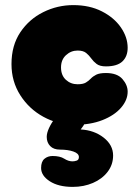

<svg xmlns="http://www.w3.org/2000/svg" viewBox="-20 -490 545 752"><path d="M270 -1Q206 -2 150 -32.5Q94 -63 59.5 -117Q25 -171 25 -239Q25 -312 59.5 -363.5Q94 -415 149.5 -442.5Q205 -470 267 -470Q331 -470 379 -445.5Q427 -421 453.5 -382.5Q480 -344 480 -303Q480 -269 459.5 -249.5Q439 -230 395 -230Q371 -230 358.5 -239.5Q346 -249 337.5 -261Q329 -273 317.5 -282.5Q306 -292 284 -292Q258 -292 238.5 -274Q219 -256 219 -226Q219 -195 238 -177.5Q257 -160 284 -160Q305 -160 316 -166.5Q327 -173 335.5 -182Q344 -191 357 -197.5Q370 -204 395 -204Q439 -204 459.5 -180.5Q480 -157 480 -131Q480 -98 454 -68Q428 -38 381 -19.5Q334 -1 270 -1ZM265 242Q209 242 175 220Q141 198 141 168Q141 143 154 132Q167 121 186 121Q215 121 231.5 131.5Q248 142 264 142Q272 142 280.5 139Q289 136 289 125Q289 111 267.5 103.5Q246 96 215 96Q190 96 176.5 82Q163 68 163 46Q163 31 172 11.5Q181 -8 195.5 -27Q210 -46 227.5 -58Q245 -70 261 -70Q284 -70 301.5 -62.5Q319 -55 319 -36Q319 -11 296 17Q349 20 386 49Q423 78 423 119Q423 155 401.5 183Q380 211 344 226.5Q308 242 265 242Z"/></svg>

Font: Cherry Bomb One
Style: Regular
Weight: 400
Designer: satsuyako
Foundry: satsuyako
Version: Version 4.100; ttfautohint (v1.8.3)